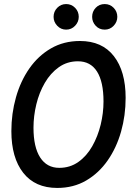

<svg xmlns="http://www.w3.org/2000/svg" viewBox="-20 -914 640 946"><path d="M262 12Q153 12 94.5 -62.5Q36 -137 36 -268Q36 -354 58.5 -434Q81 -514 124.5 -576.5Q168 -639 231 -675.5Q294 -712 374 -712Q483 -712 541 -637.5Q599 -563 599 -432Q599 -345 576.5 -265.5Q554 -186 510.5 -123.5Q467 -61 404.5 -24.5Q342 12 262 12ZM272 -87Q325 -87 366 -116Q407 -145 434.5 -193.5Q462 -242 476 -299.5Q490 -357 490 -414Q490 -511 458 -561.5Q426 -612 364 -612Q311 -612 270 -583Q229 -554 201 -506Q173 -458 159 -400Q145 -342 145 -285Q145 -189 178 -138Q211 -87 272 -87ZM496 -768Q469 -768 451.5 -787Q434 -806 434 -831Q434 -857 451.5 -875.5Q469 -894 496 -894Q522 -894 540 -875.5Q558 -857 558 -831Q558 -806 540 -787Q522 -768 496 -768ZM306 -768Q280 -768 262 -787Q244 -806 244 -831Q244 -857 262 -875.5Q280 -894 306 -894Q332 -894 350 -875.5Q368 -857 368 -831Q368 -806 350 -787Q332 -768 306 -768Z"/></svg>

Font: DM Mono Medium
Style: Italic
Weight: 500
Italic angle: -10°
Designer: Colophon Foundry
Foundry: Colophon Foundry
Version: Version 1.000; ttfautohint (v1.8.2.53-6de2)